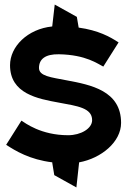

<svg xmlns="http://www.w3.org/2000/svg" viewBox="-20 -705 570 842"><path d="M7 -70C47 -44 110 -5 210 7L209 8L218 63L315 117L327 7C425 -11 511 -83 511 -166C511 -307 379 -333 271 -353C204 -366 151 -371 151 -407C151 -446 179 -468 238 -467C358 -465 410 -424 433 -413L500 -519C462 -544 411 -572 325 -584L317 -631L220 -685L209 -589C101 -578 24 -501 24 -419C24 -294 145 -272 238 -255C319 -240 384 -232 384 -178C384 -141 334 -112 279 -112C159 -112 90 -166 74 -176Z"/></svg>

Font: Charger EcoBlack
Style: Black
Weight: 1000
Designer: Jasper
Foundry: Cannot Into Space Fonts
Version: Version 1.1